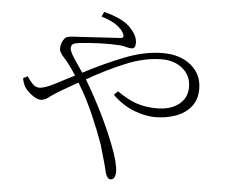

<svg xmlns="http://www.w3.org/2000/svg" viewBox="-55 -836 1111 947"><g transform="rotate(5 500.0 -362.0)"><path d="M75 -423Q86 -405 101.5 -388.5Q117 -372 135 -372Q164 -372 216 -400L307 -447Q270 -504 248 -527Q235 -540 226 -556Q217 -572 226 -600Q237 -630 256.5 -634Q276 -638 298 -638Q452 -648 514 -651Q536 -652 524 -675Q515 -694 488.5 -713.5Q462 -733 412 -748L423 -772Q525 -746 560 -702Q592 -668 592 -633Q592 -603 571 -605Q559 -605 546.5 -609Q534 -613 513 -615Q426 -620 316 -609Q292 -606 283 -600Q274 -594 274 -580Q274 -564 296.5 -530Q319 -496 341 -464Q448 -520 545 -557.5Q642 -595 730 -595Q816 -595 869.5 -550.5Q923 -506 923 -434Q923 -380 894 -345Q865 -310 818 -293.5Q771 -277 718 -277Q672 -277 615.5 -297.5Q559 -318 506 -369L525 -388Q576 -352 621 -336.5Q666 -321 723 -321Q789 -321 830.5 -352.5Q872 -384 872 -439Q872 -495 831 -529.5Q790 -564 727 -564Q644 -564 552 -526.5Q460 -489 362 -433Q461 -266 518 -116Q550 -34 550 10Q550 26 544 37Q538 48 525 48Q510 48 500 18Q494 -13 462 -121Q440 -183 406.5 -260.5Q373 -338 327 -414L240 -364Q201 -340 184 -326.5Q167 -313 147 -313Q131 -313 105.5 -331Q80 -349 67 -370Q56 -391 53 -412Z"/></g></svg>

Font: Minh Nguyen ExtraLight
Style: Regular
Weight: 250
Designer: Ryoko NISHIZUKA 西塚涼子 (kana & ideographs); Frank Grießhammer (Latin, Greek & Cyrillic); Wenlong ZHANG 张文龙 (bopomofo); San
Foundry: Adobe
Version: Version 1.100;July 7, 2023;FontCreator 14.0.0.2814 64-bit